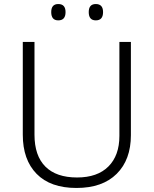

<svg xmlns="http://www.w3.org/2000/svg" viewBox="-20 -922 762 952"><path d="M629 -252Q629 -130 558.5 -60Q488 10 359 10Q230 10 161.5 -60Q93 -130 93 -254V-714H151V-254Q151 -150 205 -96Q259 -42 362 -42Q463 -42 517.5 -96.5Q572 -151 572 -248V-714H629ZM234 -862Q234 -902 269 -902Q305 -902 305 -862Q305 -821 269 -821Q234 -821 234 -862ZM420 -862Q420 -902 455 -902Q491 -902 491 -862Q491 -821 455 -821Q420 -821 420 -862Z"/></svg>

Font: Noto Sans Light
Style: Regular
Weight: 300
Designer: Monotype Design Team
Foundry: Monotype Imaging Inc.
Version: Version 2.007